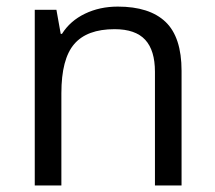

<svg xmlns="http://www.w3.org/2000/svg" viewBox="-20 -565 654 585"><path d="M452.1 0V-346.2Q452.1 -411.6 422.4 -443.8Q392.6 -476.1 329.1 -476.1Q245.1 -476.1 206.1 -430.7Q167 -385.3 167 -280.8V0H85.9V-535.2H151.9L165 -461.9H168.9Q193.8 -501.5 238.8 -523.2Q283.7 -544.9 338.9 -544.9Q435.5 -544.9 484.4 -498.3Q533.2 -451.7 533.2 -349.1V0Z"/></svg>

Font: f02100778
Style: Regular
Weight: 400
Foundry: Ascender Corporation
Version: Version 1.10